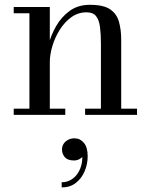

<svg xmlns="http://www.w3.org/2000/svg" viewBox="-20 -490 642 819"><path d="M192.5 -460V-26.5H258.5V0H38.5V-26.5H105.5V-433.5H38.5V-460ZM497 -319.5V-26.5H564.5V0H343V-26.5H410.5V-303Q410.5 -345 406.5 -375.2Q402.5 -405.5 389.5 -421.5Q376.5 -437.5 349 -437.5Q313.5 -437.5 284.5 -416.8Q255.5 -396 235 -363.2Q214.5 -330.5 203.5 -293.8Q192.5 -257 192.5 -225L176 -223.5Q176 -255.5 186.5 -297.5Q197 -339.5 219.5 -378.8Q242 -418 277.5 -443.8Q313 -469.5 363.5 -469.5Q421.5 -469.5 449.8 -450.2Q478 -431 487.5 -397Q497 -363 497 -319.5ZM243 309.5V287.5Q270 287.5 291 271.5Q312 255.5 322.8 227.8Q333.5 200 330.5 165.5H337.5Q338.5 170.5 333.2 177.2Q328 184 318 189.2Q308 194.5 295 194.5Q269 194.5 256.8 180.8Q244.5 167 244.5 147.5Q244.5 134 251.5 123.2Q258.5 112.5 270.8 106.2Q283 100 298 100Q321.5 100 337.8 119.2Q354 138.5 354 176.5Q354 209.5 341.2 240Q328.5 270.5 303.8 290Q279 309.5 243 309.5Z"/></svg>

Font: Bodoni Moda 9pt
Style: Regular
Weight: 400
Designer: Owen Earl
Foundry: indestructible type
Version: Version 2.005